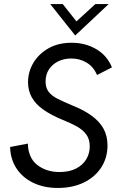

<svg xmlns="http://www.w3.org/2000/svg" viewBox="-20 -921 604 952"><path d="M267 11Q198 11 145 -14.5Q92 -40 62 -85.5Q32 -131 30 -192L118 -209Q120 -138 165 -103Q210 -68 275 -68Q323 -68 356.5 -85Q390 -102 407.5 -131Q425 -160 425 -195Q425 -231 407.5 -254.5Q390 -278 360 -294.5Q330 -311 290 -327Q232 -351 194 -378Q156 -405 137.5 -438.5Q119 -472 119 -513Q119 -565 145.5 -609.5Q172 -654 220.5 -681.5Q269 -709 335 -709Q403 -709 457 -677.5Q511 -646 535 -587L461 -549Q444 -590 409.5 -610.5Q375 -631 334 -631Q297 -631 268 -616.5Q239 -602 222.5 -576.5Q206 -551 206 -517Q206 -486 221 -466Q236 -446 266 -431Q296 -416 339 -398Q397 -375 435.5 -346.5Q474 -318 493.5 -282.5Q513 -247 513 -200Q513 -138 481.5 -90Q450 -42 394.5 -15.5Q339 11 267 11ZM353 -745 229 -901H291L359 -815L453 -901H519Z"/></svg>

Font: Hanken Grotesk
Style: Italic
Weight: 400
Italic angle: -8°
Designer: Alfredo Marco Pradil
Foundry: Hanken Design Co.
Version: Version 3.013